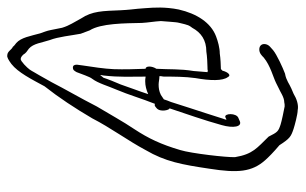

<svg xmlns="http://www.w3.org/2000/svg" viewBox="-172 -512 820 515"><g transform="rotate(-90 237.5 -254.0)"><path d="M43 -102C31 -26 34 12 66 48C74 57 87 70 106 86C124 114 129 117 150 124C159 127 189 135 200 135C214 138 231 132 244 124L258 118C270 113 280 104 298 101C314 95 349 79 361 69C367 63 375 59 377 49C379 39 373 32 363 32C353 32 347 38 341 44C319 62 289 69 273 77L261 83C249 88 235 99 221 99C217 100 215 100 210 100C199 98 170 92 161 89C143 83 141 81 129 57C99 26 82 15 74 -33C73 -55 84 -151 93 -180C108 -231 124 -265 149 -303C170 -334 190 -371 210 -404C233 -449 256 -488 275 -525L293 -557C300 -568 304 -577 309 -584C314 -591 331 -608 337 -608C342 -608 346 -604 349 -601C353 -594 358 -591 365 -586C379 -574 381 -551 388 -530C397 -507 400 -473 405 -447L414 -423C433 -393 433 -329 434 -283C435 -265 438 -250 439 -232L437 -206C436 -197 436 -189 434 -182C432 -175 431 -168 429 -163C428 -158 425 -153 421 -148C408 -124 388 -110 357 -110C346 -108 322 -107 316 -107C312 -107 308 -107 306 -106L302 -107C303 -118 304 -133 305 -144C311 -180 309 -210 311 -244C319 -256 319 -273 311 -273C310 -301 309 -330 310 -359C311 -383 316 -416 320 -442L322 -457C322 -464 320 -468 314 -468C308 -468 306 -465 302 -458C297 -446 290 -423 284 -416C272 -400 265 -374 255 -351C241 -318 231 -283 217 -248C212 -250 210 -247 206 -244C193 -234 201 -207 205 -209C190 -164 173 -116 160 -69C151 -38 155 -12 172 -21L179 -24C193 -29 192 -63 181 -59L175 -56C174 -57 175 -60 177 -65C185 -91 198 -130 206 -155L222 -205C225 -212 227 -218 229 -224L241 -232C251 -237 260 -238 269 -238C275 -238 283 -236 289 -236H291C292 -232 290 -228 290 -223C290 -198 290 -167 286 -139C279 -100 278 -66 289 -52C293 -43 302 -51 306 -67C308 -68 308 -69 310 -71C317 -71 340 -72 352 -74C367 -74 385 -79 398 -84C435 -98 459 -136 470 -184C472 -193 473 -202 474 -211C477 -243 474 -266 472 -294C471 -304 469 -319 468 -340C466 -388 466 -416 446 -446C436 -465 427 -477 421 -497L415 -527C413 -538 409 -547 406 -556C399 -581 395 -607 380 -620C376 -623 372 -626 370 -629C362 -632 358 -644 347 -644C342 -645 335 -641 324 -633C301 -615 283 -579 264 -544C234 -506 205 -462 178 -416C153 -367 118 -320 93 -273C62 -220 54 -176 43 -102ZM243 -266C251 -291 261 -316 269 -340L279 -364C283 -373 285 -381 287 -386C290 -389 291 -391 294 -395C294 -392 294 -389 293 -386C288 -343 290 -310 290 -273H289C284 -274 281 -274 277 -274C266 -274 254 -271 243 -266Z"/></g></svg>

Font: Stray Cat
Style: UltCnObl
Weight: 400
Version: Version 1.0